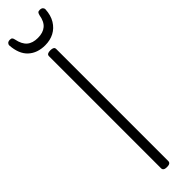

<svg xmlns="http://www.w3.org/2000/svg" viewBox="-468 -1369 1351 1351"><g transform="rotate(-45 207.0 -694.0)"><path d="M207 14Q189 14 180 8Q171 2 171 -10V-1125Q171 -1137 180 -1142.5Q189 -1148 207 -1148Q225 -1148 234 -1142.5Q243 -1137 243 -1125V-10Q243 2 234 8Q225 14 207 14ZM207 -1198Q129 -1198 81 -1242.5Q33 -1287 27 -1377Q27 -1387 35 -1394.5Q43 -1402 59 -1402Q72 -1402 77.5 -1395.5Q83 -1389 85 -1377Q96 -1322 125.5 -1296.5Q155 -1271 207 -1271Q259 -1271 289 -1296.5Q319 -1322 328 -1377Q331 -1389 336 -1395.5Q341 -1402 355 -1402Q371 -1402 379 -1394.5Q387 -1387 387 -1377Q384 -1319 359.5 -1279Q335 -1239 296 -1218.5Q257 -1198 207 -1198Z"/></g></svg>

Font: Playwrite CL Light
Style: Regular
Weight: 300
Designer: Veronika Burian, José Scaglione
Foundry: TypeTogether
Version: Version 1.002